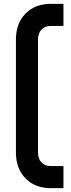

<svg xmlns="http://www.w3.org/2000/svg" viewBox="-20 -800 370 1000"><path d="M245.5 180Q162.5 180 112.8 129Q63 78 63 -5V-595Q63 -678.5 112.8 -729.2Q162.5 -780 245.5 -780H310.5V-665H245.5Q214 -665 196 -645.8Q178 -626.5 178 -595V-5Q178 26.5 196 45.8Q214 65 245.5 65H310.5V180Z"/></svg>

Font: Mohave SemiBold
Style: Regular
Weight: 600
Designer: Gumpita Rahayu
Foundry: Tokotype
Version: Version 2.003